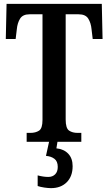

<svg xmlns="http://www.w3.org/2000/svg" viewBox="-20 -734 561 994"><path d="M118 0V-46H137Q164 -46 182 -57.5Q200 -69 200 -113V-660H133Q98 -660 84 -637.5Q70 -615 67 -582L61 -532H10L14 -714H507L511 -532H460L454 -582Q451 -615 437 -637.5Q423 -660 387 -660H320V-115Q320 -70 337.5 -58Q355 -46 382 -46H401V0ZM244 240Q230 240 209.5 237Q189 234 175 229V174Q205 182 230 182Q252 182 265.5 168.5Q279 155 279 130Q279 101 261.5 88Q244 75 218 73L236 -9H279L272 34Q311 38 333.5 62Q356 86 356 126Q356 179 325.5 209.5Q295 240 244 240Z"/></svg>

Font: Noto Serif ExtraCondensed SemiBold
Style: Regular
Weight: 600
Width: 2
Designer: Monotype Design Team
Foundry: Monotype Imaging Inc.
Version: Version 2.015; ttfautohint (v1.8.4.7-5d5b)